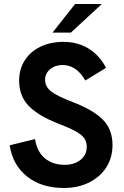

<svg xmlns="http://www.w3.org/2000/svg" viewBox="-20 -921 615 954"><path d="M28 -199 154 -230Q164 -167 203 -134.5Q242 -102 302 -102Q349 -102 380 -126.5Q411 -151 411 -192Q411 -230 379.5 -253.5Q348 -277 274 -305Q171 -345 123 -394.5Q75 -444 75 -521Q75 -577 102.5 -620.5Q130 -664 180 -688.5Q230 -713 295 -713Q365 -713 419.5 -680Q474 -647 507 -584L404 -521Q360 -598 291 -598Q254 -598 229 -577Q204 -556 204 -524Q204 -490 234.5 -466.5Q265 -443 341 -414Q443 -375 491 -326.5Q539 -278 539 -200Q539 -138 508.5 -90Q478 -42 423 -14.5Q368 13 297 13Q186 13 114.5 -44Q43 -101 28 -199ZM353 -901H486L332 -759H241Z"/></svg>

Font: Hanken Grotesk
Style: Bold
Weight: 700
Designer: Alfredo Marco Pradil
Foundry: Hanken Design Co.
Version: Version 3.014